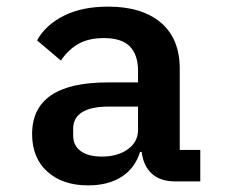

<svg xmlns="http://www.w3.org/2000/svg" viewBox="-20 -548 680 580"><path d="M408 -89H403Q388 -40 347.5 -14Q307 12 246 12Q169 12 123 -29.5Q77 -71 77 -143Q77 -299 305 -299H397V-333Q397 -383 372 -408Q347 -433 294 -433Q248 -433 217 -415.5Q186 -398 164 -365L92 -426Q117 -472 172 -500Q227 -528 307 -528Q409 -528 466 -479.5Q523 -431 523 -340V-95H585V0H510Q464 0 438.5 -23.5Q413 -47 408 -89ZM288 -75Q335 -75 366 -97Q397 -119 397 -156V-226H308Q255 -226 228 -209Q201 -192 201 -159V-139Q201 -108 224 -91.5Q247 -75 288 -75Z"/></svg>

Font: Writer SemiBold
Style: Regular
Weight: 600
Monospace: yes
Designer: Mike Abbink, Paul van der Laan, Pieter van Rosmalen
Foundry: Bold Monday
Version: Version 2.001 2020